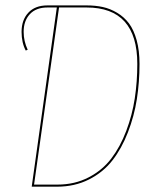

<svg xmlns="http://www.w3.org/2000/svg" viewBox="-20 -701 592 721"><path d="M305.2 -680.7Q338.4 -680.7 366.2 -674.6Q394 -668.5 420.2 -652.8Q446.3 -637.2 464.4 -613Q482.4 -588.9 493.2 -550Q503.9 -511.2 503.9 -460.9Q503.9 -392.6 493.9 -328.6Q483.9 -264.6 460.4 -204.1Q437 -143.6 402.3 -98.9Q367.7 -54.2 314.2 -27.1Q260.7 0 194.3 0H99.1L193.4 -672.9H158.2Q115.2 -672.9 92 -647.7Q68.8 -622.6 68.8 -581.5Q68.8 -546.4 84 -514.2L76.7 -511.2Q61 -540.5 61 -581.5Q61 -626 86.4 -653.3Q111.8 -680.7 158.2 -680.7ZM195.8 -7.8Q260.3 -7.8 312.3 -34.7Q364.3 -61.5 397.9 -105.7Q431.6 -149.9 454.1 -209.5Q476.6 -269 486.1 -331.5Q495.6 -394 495.6 -460.9Q495.6 -672.9 305.2 -672.9H201.7L107.9 -7.8Z"/></svg>

Font: Fira Sans Compressed Eight
Style: Italic
Weight: 100
Width: 3
Italic angle: -8°
Designer: Carrois Corporate & Edenspiekermann AG
Foundry: Carrois Corporate GbR & Edenspiekermann AG
Version: Version 4.203;PS 004.203;hotconv 1.0.88;makeotf.lib2.5.64775